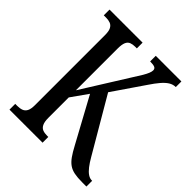

<svg xmlns="http://www.w3.org/2000/svg" viewBox="-196 -842 969 969"><g transform="rotate(45 288.5 -357.0)"><path d="M28 0V-41H43Q61 -41 74.5 -46Q88 -51 95.5 -65Q103 -79 103 -107V-607Q103 -635 95.5 -649Q88 -663 75 -668Q62 -673 45 -673H28V-714H264V-673H252Q235 -673 222 -668Q209 -663 202.5 -648Q196 -633 196 -604V-306L353 -557Q370 -583 380.5 -601Q391 -619 396 -631.5Q401 -644 401 -653Q401 -665 391 -669.5Q381 -674 358 -674V-714H541V-674Q522 -674 505 -663.5Q488 -653 470.5 -632.5Q453 -612 433 -582L318 -414L489 -122Q504 -96 518 -78Q532 -60 546 -50.5Q560 -41 574 -41H577V0H546Q513 0 490.5 -4.5Q468 -9 451.5 -20.5Q435 -32 420.5 -52.5Q406 -73 389 -105L259 -344L196 -255V-110Q196 -81 203.5 -66Q211 -51 224 -46Q237 -41 255 -41H264V0Z"/></g></svg>

Font: Noto Serif Khmer ExtraCondensed
Style: Regular
Weight: 400
Width: 2
Designer: Danh Hong and the Monotype Design Team
Foundry: Monotype Imaging Inc.
Version: Version 2.004